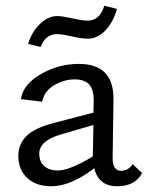

<svg xmlns="http://www.w3.org/2000/svg" viewBox="-20 -645 516 670"><path d="M180 -526Q138 -526 122 -481L78 -492Q91 -534 119.5 -561.5Q148 -589 180 -589Q196 -589 232 -581Q268 -573 286 -573Q328 -573 344 -625L388 -614Q375 -567 347.5 -538.5Q320 -510 286 -510Q266 -510 231 -518Q196 -526 180 -526ZM443 -72 476 -41Q451 5 389 5Q324 5 309 -58Q227 5 159 5Q106 5 75 -24Q44 -53 44 -101Q44 -142 72.5 -170.5Q101 -199 172 -217L306 -252L307 -288Q308 -332 291.5 -350Q275 -368 241 -368Q204 -368 169.5 -348Q135 -328 127 -290L53 -299Q60 -350 122 -386Q184 -422 255 -422Q377 -422 376 -299L373 -93Q373 -49 403 -49Q427 -49 443 -72ZM182 -50Q222 -50 304 -99V-104L306 -209L193 -176Q117 -154 117 -109Q117 -81 134.5 -65.5Q152 -50 182 -50Z"/></svg>

Font: EauTestText Medium
Style: Regular
Weight: 500
Designer: Christian Thalmann (Catharsis Fonts)
Version: Version 0.001;PS 000.001;hotconv 1.0.88;makeotf.lib2.5.64775